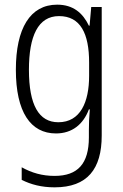

<svg xmlns="http://www.w3.org/2000/svg" viewBox="-20 -562 529 823"><path d="M225 -542C109 -542 48 -440 48 -263C48 -82 111 10 220 10C289 10 337 -29 361 -93H365C362 -60 361 -31 361 -4V27C361 140 313 192 214 192C161 192 116 179 73 155V209C113 229 158 241 214 241C355 241 416 162 416 19V-532H371L364 -452H361C335 -506 294 -542 225 -542ZM233 -493C325 -493 362 -418 362 -294V-237C362 -125 325 -38 230 -38C147 -38 104 -111 104 -263C104 -407 143 -493 233 -493Z"/></svg>

Font: Noto Sans Arabic Cond Light
Style: Regular
Weight: 300
Width: 3
Designer: Monotype Design Team, Nadine Chahine, Nizar Qandah and Khaled Hosny
Foundry: Monotype Imaging Inc.
Version: Version 2.012